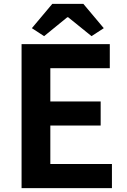

<svg xmlns="http://www.w3.org/2000/svg" viewBox="-20 -968 655 988"><path d="M91 0H556V-124H239V-322H498V-446H239V-617H545V-741H91ZM207 -782 326 -879H331L451 -782L514 -823L409 -948H249L144 -823Z"/></svg>

Font: Noto Sans CJK SC
Style: Bold
Weight: 700
Designer: Ryoko NISHIZUKA 西塚涼子 (kana, bopomofo & ideographs); Paul D. Hunt (Latin, Greek & Cyrillic); Sandoll Communications 산돌커뮤니
Foundry: Adobe
Version: Version 2.004;hotconv 1.0.118;makeotfexe 2.5.65603